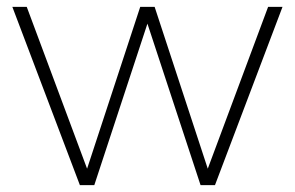

<svg xmlns="http://www.w3.org/2000/svg" viewBox="-20 -540 860 560"><path d="M565 0H607L804 -520H762L586 -48L431 -520H389L234 -48L58 -520H16L213 0H255L410 -471Z"/></svg>

Font: Aspekta 150
Style: Regular
Weight: 150
Designer: Ivo Dolenc
Version: Version 2.000